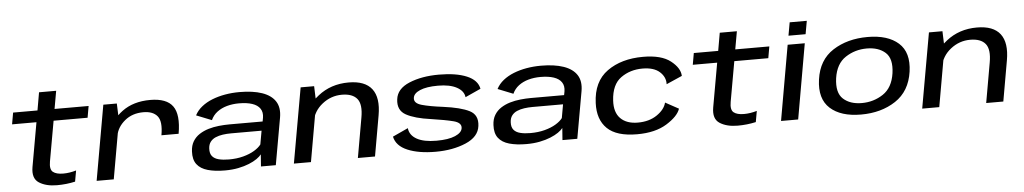

<svg xmlns="http://www.w3.org/2000/svg" viewBox="-40 -1129 8012 1502"><g transform="rotate(-5 3966.0 -378.0)"><path d="M359 7Q433 7 502 -8.5L517.5 -95Q465 -79.5 416 -79.5Q361.5 -79.5 335.2 -100.5Q309 -121.5 320 -183L376 -498H643L659 -589H391.5L416.5 -729.5H282L257.5 -589H66L50 -498H241.5L180 -151.5Q164.5 -62.5 219 -27.8Q273.5 7 359 7Z M1206.5 -311H1341.5Q1367.5 -460 1319.2 -527Q1271 -594 1142.5 -594Q1009.5 -594 921.2 -528.2Q833 -462.5 818.5 -380L863.5 -338.5Q876 -405.5 935 -454.2Q994 -503 1081 -503Q1156.5 -503 1191 -460.5Q1225.5 -418 1206.5 -311ZM670.5 0H805L885.5 -456.5L880.5 -589H774.5Z M1678 6.5Q1735.5 6.5 1783.2 -3Q1831 -12.5 1868.2 -27.8Q1905.5 -43 1930.5 -60.5Q1955.5 -78 1968 -94.5L1961 0H2077.5L2143 -368.5Q2156.5 -445.5 2124.5 -495.2Q2092.5 -545 2020.8 -569.8Q1949 -594.5 1843.5 -594.5Q1785 -594.5 1730.5 -585Q1676 -575.5 1628.8 -556.8Q1581.5 -538 1545.8 -509.5Q1510 -481 1490 -442.5L1610.5 -394.5Q1627.5 -432.5 1660.5 -457.5Q1693.5 -482.5 1737.8 -494.8Q1782 -507 1832.5 -507Q1894 -507 1936 -493Q1978 -479 1997.5 -450.2Q2017 -421.5 2010 -378.5L2004.5 -349.5H1744Q1704 -349.5 1661 -345Q1618 -340.5 1578.5 -328.8Q1539 -317 1506.8 -296Q1474.5 -275 1455 -242.5Q1435.5 -210 1433.5 -164Q1430 -100 1458.5 -62.8Q1487 -25.5 1543.5 -9.5Q1600 6.5 1678 6.5ZM1716.5 -76.5Q1671 -76.5 1637 -85Q1603 -93.5 1585.5 -114.8Q1568 -136 1570 -174.5Q1571.5 -206.5 1587 -227Q1602.5 -247.5 1628 -258.5Q1653.5 -269.5 1685 -274Q1716.5 -278.5 1750.5 -278.5H1990L1971 -172Q1953 -147.5 1916.5 -125.5Q1880 -103.5 1829 -90Q1778 -76.5 1716.5 -76.5Z M2219.5 0H2353.5L2434.5 -460L2430 -589.5H2324ZM2722 0H2856.5L2912.5 -318.5Q2936.5 -455 2883 -525Q2829.5 -595 2700.5 -595Q2560.5 -595 2459.5 -514.5Q2358.5 -434 2344.5 -355.5L2402 -310.5Q2417 -395.5 2485.8 -449.8Q2554.5 -504 2640 -504Q2723 -504 2759.2 -459.8Q2795.5 -415.5 2777 -312.5Z M3333 4.5Q3468 4.5 3570.5 -39.2Q3673 -83 3683 -168Q3694 -253.5 3626.2 -288Q3558.5 -322.5 3420.5 -340.5Q3316.5 -353.5 3255.2 -370.8Q3194 -388 3199 -429Q3202.5 -465 3253.5 -487Q3304.5 -509 3395 -509Q3488.5 -509 3542.8 -479.2Q3597 -449.5 3602.5 -400.5L3724.5 -456Q3711.5 -524.5 3628.2 -559.5Q3545 -594.5 3409.5 -594.5Q3274.5 -594.5 3176.2 -553.5Q3078 -512.5 3068.5 -430Q3057.5 -344.5 3124.8 -307.5Q3192 -270.5 3318 -253.5Q3427.5 -237.5 3491.8 -221.2Q3556 -205 3551 -163Q3547 -127 3494 -104Q3441 -81 3346.5 -81Q3247.5 -81 3192.5 -111.8Q3137.5 -142.5 3131.5 -198.5L3010 -142.5Q3025.5 -69 3112.8 -32.2Q3200 4.5 3333 4.5Z M4045.5 6.5Q4103 6.5 4150.8 -3Q4198.5 -12.5 4235.8 -27.8Q4273 -43 4298 -60.5Q4323 -78 4335.5 -94.5L4328.5 0H4445L4510.5 -368.5Q4524 -445.5 4492 -495.2Q4460 -545 4388.2 -569.8Q4316.5 -594.5 4211 -594.5Q4152.5 -594.5 4098 -585Q4043.5 -575.5 3996.2 -556.8Q3949 -538 3913.2 -509.5Q3877.5 -481 3857.5 -442.5L3978 -394.5Q3995 -432.5 4028 -457.5Q4061 -482.5 4105.2 -494.8Q4149.5 -507 4200 -507Q4261.5 -507 4303.5 -493Q4345.5 -479 4365 -450.2Q4384.5 -421.5 4377.5 -378.5L4372 -349.5H4111.5Q4071.5 -349.5 4028.5 -345Q3985.5 -340.5 3946 -328.8Q3906.5 -317 3874.2 -296Q3842 -275 3822.5 -242.5Q3803 -210 3801 -164Q3797.5 -100 3826 -62.8Q3854.5 -25.5 3911 -9.5Q3967.5 6.5 4045.5 6.5ZM4084 -76.5Q4038.5 -76.5 4004.5 -85Q3970.5 -93.5 3953 -114.8Q3935.5 -136 3937.5 -174.5Q3939 -206.5 3954.5 -227Q3970 -247.5 3995.5 -258.5Q4021 -269.5 4052.5 -274Q4084 -278.5 4118 -278.5H4357.5L4338.5 -172Q4320.5 -147.5 4284 -125.5Q4247.5 -103.5 4196.5 -90Q4145.5 -76.5 4084 -76.5Z M4915 5.5Q5058 5.5 5148.2 -50.5Q5238.5 -106.5 5258 -165.5L5153.5 -222.5Q5140.5 -169 5079.2 -127Q5018 -85 4928.5 -85Q4840.5 -85 4792.8 -132.8Q4745 -180.5 4750.5 -274Q4758 -399 4830.8 -451Q4903.5 -503 5000.5 -503Q5089.5 -503 5135.2 -461.8Q5181 -420.5 5178.5 -364.5L5302.5 -419Q5300.5 -481 5228.5 -537.5Q5156.5 -594 5013 -594Q4842.5 -594 4731 -514Q4619.5 -434 4613 -266Q4607.5 -136.5 4680.8 -65.5Q4754 5.5 4915 5.5Z M5704.5 7Q5778.5 7 5847.5 -8.5L5863 -95Q5810.5 -79.5 5761.5 -79.5Q5707 -79.5 5680.8 -100.5Q5654.5 -121.5 5665.5 -183L5721.5 -498H5988.5L6004.5 -589H5737L5762 -729.5H5627.5L5603 -589H5411.5L5395.5 -498H5587L5525.5 -151.5Q5510 -62.5 5564.5 -27.8Q5619 7 5704.5 7Z M6045 0H6179.5L6283 -589.5H6148.5ZM6179.5 -763 6161 -659.5H6295.5L6314 -763Z M6674 4.5Q6832.5 4.5 6945.5 -70Q7058.5 -144.5 7080.5 -297Q7101.5 -446.5 7018 -521Q6934.5 -595.5 6776 -595.5Q6617 -595.5 6503.5 -522.5Q6390 -449.5 6369 -297Q6348 -147 6431.5 -71.2Q6515 4.5 6674 4.5ZM6687.5 -84.5Q6595 -84.5 6541.5 -133.5Q6488 -182.5 6503.5 -296Q6520 -408.5 6594.8 -457.5Q6669.5 -506.5 6762 -506.5Q6854.5 -506.5 6908.2 -458Q6962 -409.5 6946 -296Q6929.5 -183.5 6854.8 -134Q6780 -84.5 6687.5 -84.5Z M7153.5 0H7287.5L7368.5 -460L7364 -589.5H7258ZM7656 0H7790.5L7846.5 -318.5Q7870.5 -455 7817 -525Q7763.5 -595 7634.5 -595Q7494.5 -595 7393.5 -514.5Q7292.5 -434 7278.5 -355.5L7336 -310.5Q7351 -395.5 7419.8 -449.8Q7488.5 -504 7574 -504Q7657 -504 7693.2 -459.8Q7729.5 -415.5 7711 -312.5Z"/></g></svg>

Font: Anybody Expanded Medium
Style: Italic
Weight: 500
Width: 7
Italic angle: -10°
Version: Version 1.113;gftools[0.9.25]